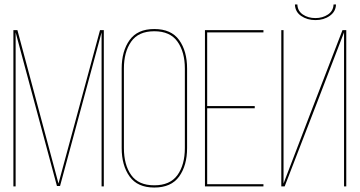

<svg xmlns="http://www.w3.org/2000/svg" viewBox="-20 -835 1611 860"><path d="M435 -690 249 -2H235L50 -690V0H40V-700H58L242 -13L428 -700H445V0H435Z M525 -172V-528Q525 -606 560.5 -655.5Q596 -705 671 -705Q747 -705 782.5 -655.5Q818 -606 818 -528V-172Q818 -94 782.5 -44.5Q747 5 671 5Q596 5 560.5 -44.5Q525 -94 525 -172ZM535 -528V-172Q535 -97 567.5 -51Q600 -5 671 -5Q742 -5 775 -51Q808 -97 808 -172V-528Q808 -602 775 -648.5Q742 -695 671 -695Q600 -695 567.5 -648.5Q535 -602 535 -528Z M908 -360H1121V-350H908V-10H1160V0H898V-700H1160V-690H908Z M1474 -815H1485Q1484 -783 1457 -764Q1430 -745 1393 -745Q1356 -745 1329 -763.5Q1302 -782 1301 -815H1312Q1313 -786 1336.5 -770Q1360 -754 1393 -754Q1425 -754 1449 -770Q1473 -786 1474 -815ZM1521 -690 1398 -370 1255 0H1240V-700H1250V-13L1366 -316L1514 -700H1531V0H1521Z"/></svg>

Font: Bebas Neue Thin
Style: Regular
Weight: 200
Designer: Ryoichi Tsunekawa
Foundry: Ryoichi Tsunekawa
Version: Version 1.003;PS 001.003;hotconv 1.0.70;makeotf.lib2.5.58329